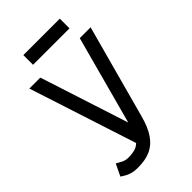

<svg xmlns="http://www.w3.org/2000/svg" viewBox="-289 -1067 1177 1177"><g transform="rotate(-45 300.0 -478.5)"><path d="M172 14Q136 14 111 5.5Q86 -3 56 -24L93 -101Q124 -83 138.5 -77Q153 -71 172 -71Q216 -71 243 -82.5Q270 -94 289 -127.5Q308 -161 325 -226L480 -800H574L409 -193Q389 -118 358 -72.5Q327 -27 282 -6.5Q237 14 172 14ZM287 -48 43 -800H138L348 -151ZM162 -887V-971H478V-887Z"/></g></svg>

Font: Victor Mono SemiBold
Style: Regular
Weight: 600
Monospace: yes
Designer: Rune Bjørnerås
Version: Version 1.561;gftools[0.9.30]